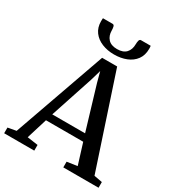

<svg xmlns="http://www.w3.org/2000/svg" viewBox="-237 -1116 1161 1257"><g transform="rotate(30 343.0 -488.0)"><path d="M49.5 -54.5 295 -748.5H408.5L638 -54.5L700 -43V0H433.5V-43L511 -54.5L462.5 -210.5H181L133 -54.5L214 -43V0H-13.5V-43ZM445.5 -264.5 348 -590 327.5 -667 304.5 -588.5 197.5 -264.5ZM242.5 -975.5Q254 -975.5 257 -962.5Q260 -949.5 260 -935Q260 -895.5 282.5 -871Q305 -846.5 350.5 -846.5Q396.5 -846.5 418.8 -871Q441 -895.5 441 -935Q441 -949.5 444.2 -962.5Q447.5 -975.5 458 -975.5H531Q532 -970.5 532.2 -964.5Q532.5 -958.5 532.5 -952.5Q532.5 -904.5 508.5 -871.8Q484.5 -839 443.2 -822.5Q402 -806 350.5 -806Q300.5 -806 259.2 -822.8Q218 -839.5 193.5 -872.2Q169 -905 169 -952.5Q169 -958.5 169.5 -964.5Q170 -970.5 170 -975.5Z"/></g></svg>

Font: Merriweather 48pt Medium
Style: Regular
Weight: 500
Version: Version 2.100